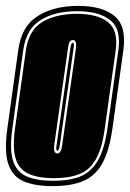

<svg xmlns="http://www.w3.org/2000/svg" viewBox="-27 -621 441 652"><path d="M152 11Q91 11 53 -5.5Q15 -22 1 -64.5Q-13 -107 -2 -185L35 -451Q46 -532 101 -566.5Q156 -601 238 -601Q320 -601 361.5 -567Q403 -533 392 -451L355 -186Q344 -107 319.5 -64.5Q295 -22 254 -5.5Q213 11 152 11ZM154 -7Q209 -7 246 -22Q283 -37 305.5 -76Q328 -115 338 -186L375 -451Q385 -523 347 -553Q309 -583 235 -583Q160 -583 111 -553Q62 -523 52 -451L15 -185Q5 -115 17 -76Q29 -37 63.5 -22Q98 -7 154 -7ZM156 -16Q104 -16 71 -30.5Q38 -45 26.5 -81.5Q15 -118 24 -185L61 -451Q71 -519 117 -546.5Q163 -574 234 -574Q304 -574 339.5 -546Q375 -518 366 -451L329 -186Q320 -118 299 -81Q278 -44 243 -30Q208 -16 156 -16ZM168 -100Q180 -100 184 -127L231 -458Q234 -485 221 -485Q214 -485 210 -479.5Q206 -474 204 -458L157 -127Q154 -100 168 -100ZM168 -109Q162 -109 165 -127L212 -458Q214 -469 216 -472.5Q218 -476 220 -476Q226 -476 223 -458L176 -127Q173 -109 168 -109Z"/></svg>

Font: Alumni Sans Collegiate One SC
Style: Italic
Weight: 400
Italic angle: -8°
Designer: Robert E. Leuschke
Foundry: Robert E. Leuschke
Version: Version 1.100